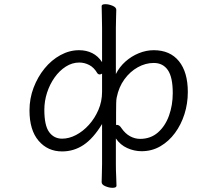

<svg xmlns="http://www.w3.org/2000/svg" viewBox="-20 -726 1040 918"><path d="M468 -133Q426 -64 379.5 -33Q333 -2 277 -2Q208 -2 164.5 -53Q121 -104 121 -198Q121 -255 140.5 -306.5Q160 -358 193 -398.5Q226 -439 269 -462.5Q312 -486 358 -486Q393 -486 421 -472Q449 -458 468 -429V-594Q468 -623 467 -652Q466 -681 466 -697Q466 -706 484 -706Q500 -706 518 -698.5Q536 -691 536 -679Q536 -668 535 -643.5Q534 -619 534 -593V-372Q551 -406 579.5 -431.5Q608 -457 643.5 -471.5Q679 -486 715 -486Q793 -486 835.5 -433.5Q878 -381 878 -286Q878 -231 862 -180.5Q846 -130 816.5 -90Q787 -50 746.5 -26.5Q706 -3 657 -3Q622 -3 588.5 -18Q555 -33 534 -64V59Q534 89 535.5 117Q537 145 537 162Q537 172 518 172Q502 172 484 164.5Q466 157 466 145Q466 134 467 107Q468 80 468 58ZM468 -374Q462 -370 456 -370Q451 -370 446 -375Q430 -403 407 -415Q384 -427 359 -427Q325 -427 294.5 -407.5Q264 -388 241 -355.5Q218 -323 205 -283Q192 -243 192 -201Q192 -126 215 -94.5Q238 -63 277 -63Q310 -63 343.5 -80.5Q377 -98 405 -129Q433 -160 450.5 -200.5Q468 -241 468 -287ZM535 -128Q536 -128 536 -128L538 -129Q539 -129 539 -129Q551 -129 561 -113Q579 -87 602 -74.5Q625 -62 650 -62Q700 -62 735 -92.5Q770 -123 788 -173Q806 -223 806 -281Q806 -357 782.5 -391Q759 -425 715 -425Q676 -425 639 -404.5Q602 -384 575 -347Q548 -310 538 -260Q536 -252 535.5 -232.5Q535 -213 535 -187Z"/></svg>

Font: Klee One SemiBold
Style: Regular
Weight: 600
Designer: Fontworks Inc.
Foundry: Fontworks Inc.
Version: Version 1.00;January 12, 2022;FontCreator 13.0.0.2683 64-bit